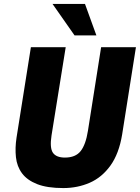

<svg xmlns="http://www.w3.org/2000/svg" viewBox="-20 -945 711 976"><path d="M302 11Q220 11 169 -9Q118 -29 92 -64Q66 -99 61 -146Q56 -193 64 -245L137 -705H314L242 -257Q232 -193 249 -168.5Q266 -144 310 -144Q364 -144 390 -177Q416 -210 427 -280L494 -705H671L601 -262Q585 -164 541.5 -103.5Q498 -43 436 -16Q374 11 302 11ZM359 -765 247 -925H412L470 -765Z"/></svg>

Font: Nunito Sans 7pt Condensed Black
Style: Italic
Weight: 900
Width: 3
Italic angle: -9°
Designer: Vernon Adams
Foundry: Vernon Adams
Version: Version 3.101;gftools[0.9.27]